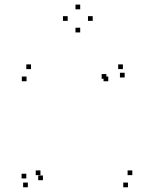

<svg xmlns="http://www.w3.org/2000/svg" viewBox="-20 -784 660 814"><path d="M92.5 -439.5V-459.5H72.5V-439.5ZM439 -439.5V-459.5H419V-439.5ZM431 -450V-470H411V-450ZM91.5 -27.5V-47.5H71.5V-27.5ZM98 10V-10H78V10ZM522.5 10V-10H502.5V10ZM541 -41.5V-61.5H521V-41.5ZM151.5 -41.5V-61.5H131.5V-41.5ZM162 -20V-40H142V-20ZM508.5 -455.5V-475.5H488.5V-455.5ZM501 -491V-511H481V-491ZM111.5 -491V-511H91.5V-491ZM373 -695.5V-715.5H353V-695.5ZM320 -744.5V-764.5H300V-744.5ZM267 -695.5V-715.5H247V-695.5ZM320 -646.5V-666.5H300V-646.5Z"/></svg>

Font: Monaspace Argon Dots Var
Style: Regular
Weight: 400
Designer: Riley Cran and the Lettermatic Team
Version: Version 1.100 (Monaspace Argon Dots)